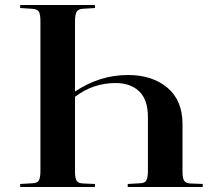

<svg xmlns="http://www.w3.org/2000/svg" viewBox="-20 -750 866 770"><path d="M61 0V-12.2L110.8 -15.1Q129.4 -15.6 135.7 -26.1Q142.1 -36.6 142.1 -64.9V-666Q142.1 -693.4 135.7 -703.4Q129.4 -713.4 108.9 -714.8L61 -717.8V-730H360.8V-717.8L312 -714.8Q293.5 -713.4 287.1 -702.4Q280.8 -691.4 280.8 -662.1V-382.8Q379.4 -449.2 493.2 -449.2Q590.8 -449.2 651.4 -398.2Q711.9 -347.2 711.9 -252.9V-60.1Q711.9 -35.2 718.8 -24.9Q725.6 -14.6 745.1 -14.2L793 -12.2V0H492.2V-12.2L543 -15.1Q560.5 -15.6 566.9 -26.6Q573.2 -37.6 573.2 -64.9V-280.8Q573.2 -350.1 538.3 -383.5Q503.4 -417 443.8 -417Q353.5 -417 280.8 -361.8V-61Q280.8 -35.2 287.6 -24.9Q294.4 -14.6 314 -14.2L360.8 -12.2V0Z"/></svg>

Font: Display Semibold
Style: Regular
Weight: 600
Designer: Latin by Veronika Burian and Jose Scaglione. Greek by Irene Vlachou. Cyrillic by Vera Evstafieva.
Foundry: TypeTogether
Version: Version 3.002